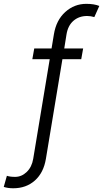

<svg xmlns="http://www.w3.org/2000/svg" viewBox="-91 -780 540 1004"><path d="M343.8 -526.6 333.8 -470.5H235.4L149.1 50.1Q137.1 123.2 91.4 163.9Q45.8 204.5 -21.7 204.5Q-49.7 204.5 -71.4 197.4L-55 139.2Q-39.4 144.9 -11.7 144.9Q22 144.9 48.8 119.1Q75.6 93.4 82.7 50.1L169 -470.5H78.1L88.1 -526.6H178.6L190.7 -599.8Q202.8 -674.4 250.2 -717.2Q297.6 -759.9 360.4 -759.9Q401.3 -759.9 428.3 -748.9L402.3 -690.7Q383.2 -696.4 364.7 -696.4Q322.1 -696.4 293.1 -671.3Q264.2 -646.3 256.7 -599.8L245 -526.6Z"/></svg>

Font: Karasuma Gothic
Style: Light Italic
Weight: 300
Italic angle: 9.39998°
Designer: Rasmus Andersson / Ryoko Nishizuka
Foundry: rsms
Version: Version 1.00